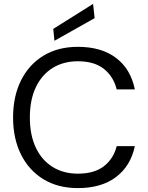

<svg xmlns="http://www.w3.org/2000/svg" viewBox="-20 -952 758 984"><path d="M379 12Q277 12 202.5 -33.5Q128 -79 87.5 -160.5Q47 -242 47 -350Q47 -458 87.5 -539.5Q128 -621 202.5 -666.5Q277 -712 379 -712Q500 -712 575 -655Q650 -598 671 -494H578Q562 -559 513 -598.5Q464 -638 379 -638Q305 -638 249.5 -603.5Q194 -569 163.5 -504.5Q133 -440 133 -350Q133 -260 163.5 -195.5Q194 -131 249.5 -96.5Q305 -62 379 -62Q464 -62 513 -100.5Q562 -139 578 -203H671Q650 -102 575 -45Q500 12 379 12ZM259 -743 253 -804 457 -932 465 -859Z"/></svg>

Font: DM Sans 17pt
Style: Regular
Weight: 400
Version: Version 4.004;gftools[0.9.30]